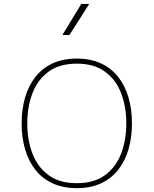

<svg xmlns="http://www.w3.org/2000/svg" viewBox="-20 -954 783 979"><path d="M371.6 -655.3Q301.8 -655.3 249 -631.1Q196.3 -606.9 161.1 -562.5Q126 -518.1 108.2 -457.8Q90.3 -397.5 90.3 -324.7Q90.3 -252.4 108.2 -191.9Q126 -131.3 161.1 -87.2Q196.3 -43 249 -18.8Q301.8 5.4 371.6 5.4Q441.4 5.4 494.1 -18.8Q546.9 -43 582 -87.2Q617.2 -131.3 635 -191.9Q652.8 -252.4 652.8 -324.7Q652.8 -397.5 635 -457.8Q617.2 -518.1 582 -562.5Q546.9 -606.9 494.1 -631.1Q441.4 -655.3 371.6 -655.3ZM371.6 -629.4Q460.4 -629.4 516.1 -588.1Q571.8 -546.9 597.9 -477.8Q624 -408.7 624 -324.7Q624 -240.7 597.9 -171.6Q571.8 -102.5 516.1 -61.3Q460.4 -20 371.6 -20Q282.7 -20 227.1 -61.3Q171.4 -102.5 145.3 -171.6Q119.1 -240.7 119.1 -324.7Q119.1 -408.7 145.3 -477.8Q171.4 -546.9 227.1 -588.1Q282.7 -629.4 371.6 -629.4ZM394.5 -934.1 298.3 -775.4H334L435.1 -934.1Z"/></svg>

Font: Estedad-FD-VF Thin
Style: Regular
Weight: 100
Designer: Amin Abedi
Version: Version 5.0